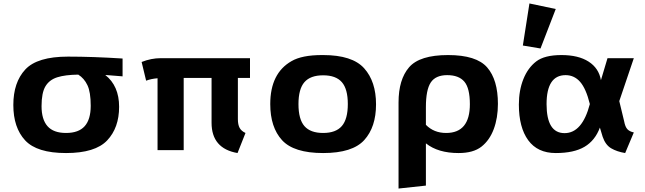

<svg xmlns="http://www.w3.org/2000/svg" viewBox="-20 -867 3725 1109"><path d="M373 -540Q516 -540 688 -529V-426L588 -434Q668 -371 668 -250Q668 -129 599 -56Q530 17 361.5 17Q193 17 125 -56.5Q57 -130 57 -260.5Q57 -391 126 -465.5Q195 -540 373 -540ZM432 -436Q356 -435 310.5 -420.5Q265 -406 242.5 -368.5Q220 -331 220 -254Q220 -177 254.5 -138Q289 -99 361.5 -99Q434 -99 469 -138Q504 -177 504 -256Q504 -335 485 -375Q466 -415 432 -436Z M798 -509Q853 -531 909 -531H1424V-417H1354V-179Q1354 -147 1364 -128.5Q1374 -110 1398 -99L1352 17Q1202 -9 1202 -158V-417H1041V0H890V-415Q853 -412 824 -401Z M1541 -266Q1541 -444 1664 -514Q1724 -549 1840 -549Q1843 -549 1846 -549Q2015 -549 2083.5 -472.5Q2152 -396 2152 -264.5Q2152 -133 2084 -58Q2016 17 1846.5 17Q1677 17 1609 -57.5Q1541 -132 1541 -266ZM1738.5 -392.5Q1704 -353 1704 -265.5Q1704 -178 1738.5 -138.5Q1773 -99 1846.5 -99Q1920 -99 1954.5 -139Q1989 -179 1989 -266Q1989 -353 1954.5 -392.5Q1920 -432 1846.5 -432Q1773 -432 1738.5 -392.5Z M2282 222V-275Q2282 -408 2343 -478.5Q2404 -549 2568 -549Q2732 -549 2794 -477.5Q2856 -406 2856 -267Q2856 -186 2832 -121.5Q2808 -57 2761 -20Q2714 17 2629 17Q2510 17 2440 -39V205ZM2440 -146Q2486 -99 2557 -99Q2694 -99 2694 -265Q2694 -358 2662 -395.5Q2630 -433 2563 -433Q2496 -433 2468 -390.5Q2440 -348 2440 -248Z M2977 -263Q2977 -345 3003 -410Q3029 -475 3077 -512Q3125 -549 3223 -549Q3321 -549 3380 -511Q3439 -473 3451 -404L3489 -531H3641L3557 -283L3585 -167Q3591 -134 3604 -120.5Q3617 -107 3641 -102L3591 17Q3543 9 3510 -10.5Q3477 -30 3461 -77L3445 -130Q3417 -55 3356 -19Q3295 17 3190 17Q3085 17 3031 -57Q2977 -131 2977 -263ZM3241 -98Q3343 -98 3387 -266Q3365 -355 3331 -394Q3297 -433 3247 -433Q3137 -433 3137 -265.5Q3137 -98 3241 -98ZM3000 -604 3038 -847 3190 -815 3102 -587Z"/></svg>

Font: Fix15 Mono
Style: Bold
Weight: 700
Designer: Carrois Corporate & Edenspiekermann AG
Foundry: Carrois Corporate GbR & Edenspiekermann AG
Version: Version 3.206